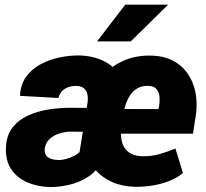

<svg xmlns="http://www.w3.org/2000/svg" viewBox="-20 -770 859 801"><path d="M304.2 -88.4 345.7 -344.2Q347.7 -361.8 344.5 -376.7Q341.3 -391.6 330.6 -401.1Q319.8 -410.6 299.8 -411.6Q282.7 -412.1 266.8 -407Q251 -401.9 239.5 -390.6Q228 -379.4 224.1 -361.3L63.5 -370.1Q65.4 -417 88.9 -449.5Q112.3 -481.9 148.9 -501.7Q185.5 -521.5 228 -530.3Q270.5 -539.1 311 -538.6Q370.6 -537.1 415.8 -513.9Q460.9 -490.7 484.4 -447.3Q507.8 -403.8 501.5 -341.3L462.4 -105.5ZM365.7 -319.8 349.6 -220.2 272 -220.7Q250.5 -220.2 227.8 -213.1Q205.1 -206.1 188.2 -191.4Q171.4 -176.8 167 -152.3Q164.1 -133.8 171.6 -122.8Q179.2 -111.8 193.4 -107.2Q207.5 -102.5 223.6 -102.5Q238.8 -102.1 256.3 -106.9Q273.9 -111.8 290.5 -120.6Q307.1 -129.4 319.3 -142.1Q331.5 -154.8 335.9 -170.9L401.4 -93.3Q382.8 -55.2 347.4 -32.2Q312 -9.3 269.8 0.7Q227.5 10.7 188 10.3Q137.7 9.3 95 -8.8Q52.2 -26.9 27.3 -63.2Q2.4 -99.6 4.9 -154.8Q6.8 -206.1 32.7 -238.5Q58.6 -271 98.6 -288.8Q138.7 -306.6 184.1 -313.5Q229.5 -320.3 271 -320.3ZM544.4 9.3Q490.7 8.3 448.5 -10.3Q406.2 -28.8 377.9 -61.8Q349.6 -94.7 337.2 -139.2Q324.7 -183.6 330.1 -236.8L335 -275.4Q341.8 -332 363.5 -380.6Q385.3 -429.2 420.4 -465.1Q455.6 -501 503.9 -520.3Q552.2 -539.6 612.3 -538.1Q663.1 -536.6 700.7 -517.3Q738.3 -498 761.7 -464.8Q785.2 -431.6 794.4 -389.2Q803.7 -346.7 798.3 -298.8L785.2 -212.4H385.7L403.8 -315.4L641.1 -314.9L644 -329.1Q647 -347.2 645.5 -365.7Q644 -384.3 633.8 -397.5Q623.5 -410.6 601.1 -411.6Q572.3 -413.1 552.5 -401.1Q532.7 -389.2 520.3 -368.7Q507.8 -348.1 501 -323.5Q494.1 -298.8 491.2 -275.4L485.8 -236.3Q483.4 -211.4 486.3 -190.4Q489.3 -169.4 499.5 -153.6Q509.8 -137.7 527.8 -128.4Q545.9 -119.1 572.8 -118.2Q609.9 -117.2 644 -126.7Q678.2 -136.2 711.9 -150.4L743.2 -47.9Q716.8 -26.4 683.1 -13.7Q649.4 -1 613.3 4.4Q577.1 9.8 544.4 9.3ZM384.8 -597.2 502.4 -750.5H681.6L525.4 -597.2Z"/></svg>

Font: Roboto Black
Style: Italic
Weight: 900
Italic angle: -12°
Designer: Christian Robertson
Foundry: Google
Version: Version 3.0; 2020